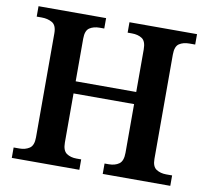

<svg xmlns="http://www.w3.org/2000/svg" viewBox="-79 -802 967 890"><g transform="rotate(10 404.5 -357.0)"><path d="M32 0V-49H59Q87 -49 106.5 -62Q126 -75 126 -113V-603Q126 -641 105 -653Q84 -665 56 -665H32V-714H350V-665H328Q300 -665 281 -652.5Q262 -640 262 -602V-401H547V-601Q547 -640 528 -652.5Q509 -665 480 -665H460V-714H778V-665H750Q722 -665 703 -652.5Q684 -640 684 -601V-110Q684 -74 703.5 -61.5Q723 -49 750 -49H778V0H460V-49H480Q509 -49 528 -62.5Q547 -76 547 -115V-344H262V-113Q262 -75 281 -62Q300 -49 328 -49H350V0Z"/></g></svg>

Font: Noto Serif Telugu SemiBold
Style: Regular
Weight: 600
Designer: Jelle Bosma - Monotype Design Team
Foundry: Monotype Imaging Inc.
Version: Version 2.005; ttfautohint (v1.8.4.7-5d5b)